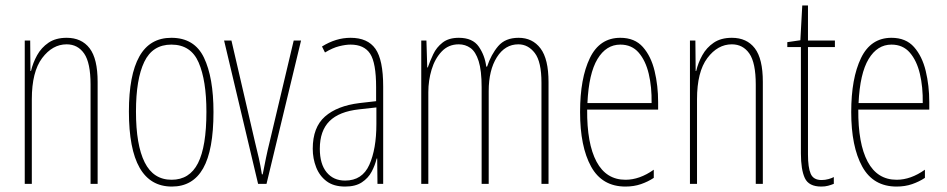

<svg xmlns="http://www.w3.org/2000/svg" viewBox="-20 -676 3483 706"><path d="M225 -537Q280 -537 309.5 -498.5Q339 -460 339 -375V0H313V-365Q313 -445 289.5 -479Q266 -513 225 -513Q173 -513 135 -462.5Q97 -412 97 -311V0H71V-527H91L92 -415H94Q101 -445 116.5 -473Q132 -501 158.5 -519Q185 -537 225 -537Z M765 -264Q765 -124 727 -57Q689 10 612 10Q454 10 454 -266Q454 -400 492.5 -468.5Q531 -537 610 -537Q695 -537 730 -464Q765 -391 765 -264ZM480 -266Q480 -143 512 -79Q544 -15 611 -15Q677 -15 708 -76Q739 -137 739 -265Q739 -380 710.5 -446Q682 -512 610 -512Q541 -512 510.5 -448.5Q480 -385 480 -266Z M929 0 804 -527H831L918 -152Q925 -124 931.5 -95.5Q938 -67 943 -35H946Q952 -66 958 -95Q964 -124 971 -152L1060 -527H1087L960 0Z M1269 -537Q1332 -537 1360.5 -496.5Q1389 -456 1389 -358V0H1368L1367 -93H1365Q1359 -68 1346.5 -44.5Q1334 -21 1310.5 -5.5Q1287 10 1249 10Q1207 10 1181 -9.5Q1155 -29 1142.5 -61Q1130 -93 1130 -129Q1130 -208 1175 -247.5Q1220 -287 1302 -297L1363 -304V-355Q1363 -445 1341 -478.5Q1319 -512 1269 -512Q1251 -512 1227 -506Q1203 -500 1175 -483L1164 -505Q1215 -537 1269 -537ZM1301 -274Q1227 -266 1191.5 -230.5Q1156 -195 1156 -129Q1156 -73 1181 -42.5Q1206 -12 1249 -12Q1312 -12 1338 -70Q1364 -128 1364 -220V-281Z M1887 -537Q1938 -537 1967.5 -498Q1997 -459 1997 -374V0H1971V-372Q1971 -449 1946.5 -481Q1922 -513 1886 -513Q1837 -513 1807 -465.5Q1777 -418 1777 -341V0H1751V-355Q1751 -417 1740 -451.5Q1729 -486 1710 -499.5Q1691 -513 1667 -513Q1629 -513 1604 -486.5Q1579 -460 1567 -420Q1555 -380 1555 -337V0H1529V-527H1548L1551 -428H1553Q1561 -451 1573 -476.5Q1585 -502 1607.5 -519.5Q1630 -537 1667 -537Q1718 -537 1740.5 -504.5Q1763 -472 1768 -431H1771Q1786 -476 1812 -506.5Q1838 -537 1887 -537Z M2261 -537Q2314 -537 2344 -503Q2374 -469 2387 -415Q2400 -361 2400 -301V-273H2139Q2138 -148 2173.5 -81.5Q2209 -15 2280 -15Q2332 -15 2384 -52V-22Q2363 -8 2337 1Q2311 10 2280 10Q2194 10 2153.5 -63.5Q2113 -137 2113 -264Q2113 -388 2149 -462.5Q2185 -537 2261 -537ZM2261 -512Q2209 -512 2177 -459Q2145 -406 2140 -297H2376Q2377 -356 2365.5 -404.5Q2354 -453 2328.5 -482.5Q2303 -512 2261 -512Z M2671 -537Q2726 -537 2755.5 -498.5Q2785 -460 2785 -375V0H2759V-365Q2759 -445 2735.5 -479Q2712 -513 2671 -513Q2619 -513 2581 -462.5Q2543 -412 2543 -311V0H2517V-527H2537L2538 -415H2540Q2547 -445 2562.5 -473Q2578 -501 2604.5 -519Q2631 -537 2671 -537Z M3001 -14Q3014 -14 3026.5 -17.5Q3039 -21 3046 -25V0Q3036 4 3025 7Q3014 10 3000 10Q2954 10 2939.5 -21Q2925 -52 2925 -112V-503H2875V-521L2923 -528L2930 -656H2951V-527H3050V-503H2951V-108Q2951 -60 2961 -37Q2971 -14 3001 -14Z M3258 -537Q3311 -537 3341 -503Q3371 -469 3384 -415Q3397 -361 3397 -301V-273H3136Q3135 -148 3170.5 -81.5Q3206 -15 3277 -15Q3329 -15 3381 -52V-22Q3360 -8 3334 1Q3308 10 3277 10Q3191 10 3150.5 -63.5Q3110 -137 3110 -264Q3110 -388 3146 -462.5Q3182 -537 3258 -537ZM3258 -512Q3206 -512 3174 -459Q3142 -406 3137 -297H3373Q3374 -356 3362.5 -404.5Q3351 -453 3325.5 -482.5Q3300 -512 3258 -512Z"/></svg>

Font: Noto Sans Thai ExtCond Thin
Style: Regular
Weight: 100
Width: 2
Designer: Monotype Design Team
Foundry: Monotype Imaging Inc.
Version: Version 2.002; ttfautohint (v1.8.4.7-5d5b)